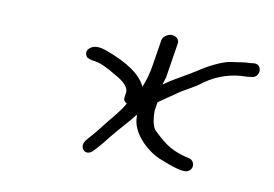

<svg xmlns="http://www.w3.org/2000/svg" viewBox="-44 -558 587 411"><g transform="rotate(10 249.5 -353.0)"><path d="M300.2 -494C290.7 -494 281.1 -486.9 279.9 -479L271.3 -425C268 -404.3 263.3 -387.3 257.2 -374C246.5 -398.2 216.8 -419.2 167.4 -437C152.5 -442.4 141.1 -442.3 133.3 -436.7C125.5 -431.1 124 -424.6 128.8 -417C130.9 -413.7 137.3 -411.4 147.9 -410.1C158.5 -408.9 174.3 -401.8 195.4 -389C216.9 -377.3 226.7 -366 225 -355L223.6 -346C222.6 -340 224.9 -335.7 230.5 -333C227.9 -326.6 220.1 -315.5 207 -299.7C182.8 -270.3 181.6 -266.3 159.6 -242C143.3 -224.1 162.6 -204.3 177.8 -221L186.2 -230C191.8 -236 199.1 -244.9 208.1 -256.6C224.1 -276.9 241 -293.3 256 -313C255.9 -312.3 256.1 -311.3 256.7 -310C255.3 -274.8 291.1 -241.7 319.5 -229C355.7 -214.2 376.1 -208.9 384.5 -213.1C397.8 -219.8 394.6 -236.3 384.2 -240C346 -248.8 331.5 -257.8 302.4 -285.7C295.7 -292.1 292.2 -306.2 292 -328L295 -347C303.5 -353.3 322.8 -365.7 332 -372.5C347 -383.5 369.1 -392.8 383.4 -405C410.6 -424.3 440.8 -434 474 -434L482.1 -435C502.8 -435 504.1 -465 484.9 -465L476.7 -464C462.1 -464 453.2 -461.2 437 -459.5C416.3 -457.4 382.8 -438.9 367.2 -428C344.9 -413.5 320.8 -402.3 298.7 -386L303.7 -402L315.9 -479C317.1 -486.9 309.7 -494 300.2 -494Z"/></g></svg>

Font: MewTooHand
Style: WideIta
Weight: 400
Designer: Mew Too, Robert Jablonski
Version: Version 0.77